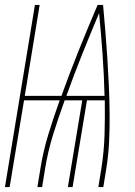

<svg xmlns="http://www.w3.org/2000/svg" viewBox="-26 -755 546 775"><path d="M-6 0 115 -735H134L74 -368H222Q255 -460 292 -552Q329 -644 368 -735H390Q395 -681 399.5 -626.5Q404 -572 407.5 -517Q411 -462 413.5 -407Q416 -352 416.5 -296.5Q417 -241 414.5 -185.5Q412 -130 403 -74L391 0H371L383 -74Q394 -143 396 -212Q398 -281 397 -350H325L267 0H248L306 -350H235Q210 -281 188.5 -212Q167 -143 156 -74L144 0H125L137 -74Q148 -143 169 -212Q190 -281 215 -350H71L13 0ZM396 -368Q394 -452 388 -535.5Q382 -619 374 -702Q339 -619 305.5 -535.5Q272 -452 242 -368Z"/></svg>

Font: Iosevka Term Curly Thin
Style: Italic
Weight: 100
Italic angle: -9°
Designer: Belleve Invis
Foundry: Belleve Invis
Version: Version 32.3.0